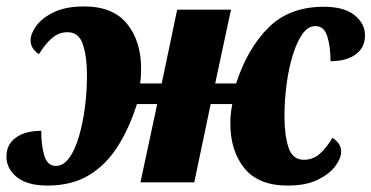

<svg xmlns="http://www.w3.org/2000/svg" viewBox="-37 -566 1153 596"><path d="M111 10Q48 10 15.5 -16Q-17 -42 -17 -80Q-17 -118 12.5 -139Q42 -160 91 -160Q91 -115 100.5 -83Q110 -51 137 -51Q160 -51 178 -76Q196 -101 208 -142Q220 -183 226.5 -232.5Q233 -282 233 -331Q233 -389 220.5 -427.5Q208 -466 173 -466Q145 -466 123.5 -447Q102 -428 84 -398Q75 -403 66.5 -414Q58 -425 58 -441Q58 -461 75.5 -485.5Q93 -510 130 -528Q167 -546 224 -546Q314 -546 357.5 -492Q401 -438 401 -353Q401 -342 400.5 -332Q400 -322 398 -307H465L513 -536H680L631 -307H696Q731 -415 796 -480Q861 -545 968 -545Q1031 -545 1063.5 -519Q1096 -493 1096 -456Q1096 -418 1067 -397Q1038 -376 989 -376Q989 -421 979 -453Q969 -485 942 -485Q919 -485 901.5 -460Q884 -435 871.5 -394Q859 -353 852.5 -303.5Q846 -254 846 -205Q846 -147 858.5 -108.5Q871 -70 906 -70Q935 -70 956 -89Q977 -108 995 -138Q1004 -133 1013 -122Q1022 -111 1022 -95Q1022 -75 1004 -50.5Q986 -26 949.5 -8Q913 10 856 10Q765 10 721.5 -44Q678 -98 678 -183Q678 -196 679 -208.5Q680 -221 684 -243H617L566 0H399L451 -243H388Q364 -167 327.5 -110Q291 -53 238 -21.5Q185 10 111 10Z"/></svg>

Font: Noto Serif ExtraBold
Style: Italic
Weight: 800
Italic angle: -12°
Designer: Monotype Design Team
Foundry: Monotype Imaging Inc.
Version: Version 2.013